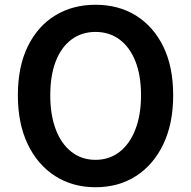

<svg xmlns="http://www.w3.org/2000/svg" viewBox="-20 -772 802 806"><path d="M381 14Q285 14 211.5 -33Q138 -80 96.5 -166.5Q55 -253 55 -372Q55 -492 96.5 -577Q138 -662 211.5 -707Q285 -752 381 -752Q478 -752 551 -706.5Q624 -661 665.5 -576.5Q707 -492 707 -372Q707 -253 665.5 -166.5Q624 -80 551 -33Q478 14 381 14ZM381 -101Q439 -101 482 -134.5Q525 -168 548.5 -229Q572 -290 572 -372Q572 -455 548.5 -514.5Q525 -574 482 -606Q439 -638 381 -638Q323 -638 280 -606Q237 -574 214 -514.5Q191 -455 191 -372Q191 -290 214 -229Q237 -168 280 -134.5Q323 -101 381 -101Z"/></svg>

Font: Noto Sans SC SemiBold
Style: Regular
Weight: 600
Designer: Ryoko NISHIZUKA 西塚涼子 (kana, bopomofo & ideographs); Paul D. Hunt (Latin, Greek & Cyrillic); Sandoll Communications 산돌커뮤니
Foundry: Adobe
Version: Version 2.004-H2;hotconv 1.0.118;makeotfexe 2.5.65603